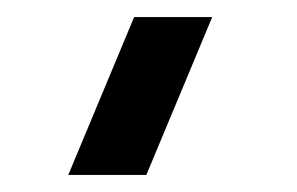

<svg xmlns="http://www.w3.org/2000/svg" viewBox="-20 -740 348 225"><path d="M151.5 -535H60L137.2 -720H228.7Z"/></svg>

Font: Manrope
Style: Regular
Weight: 400
Designer: Mikhail Sharanda
Foundry: Mikhail Sharanda
Version: Version 4.503